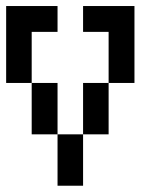

<svg xmlns="http://www.w3.org/2000/svg" viewBox="-20 -546 540 624"><path d="M250 -442.4V-526.4H417V-276.4H333V-442.4ZM0 -276.4V-526.4H167V-442.4H83V-276.4H167V-109.4H250V-276.4H333V-109.4H250V57.6H167V-109.4H83V-276.4Z"/></svg>

Font: KH Dot kagurazaka 12
Style: Regular
Weight: 400
Designer: Original version for X68000 by Keitarou Hiraki (http://hp.vector.co.jp/authors/VA000874/) / TrueType conversion by Homem
Version: Version 1.00.20150527